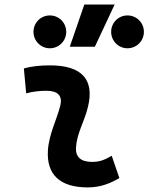

<svg xmlns="http://www.w3.org/2000/svg" viewBox="-20 -815 653 845"><path d="M471.7 -129.4C438 -109.9 417.5 -102.5 385.3 -102.5C335.9 -102.5 311.5 -124 314.5 -166.5C318.8 -231 351.6 -278.8 367.2 -345.2C396.5 -465.3 339.8 -527.3 200.2 -527.3C161.6 -527.3 123 -524.4 85 -513.7L95.2 -404.3C125 -412.1 154.8 -415.5 184.6 -415.5C235.4 -415.5 256.3 -392.6 245.1 -349.1C230.5 -290.5 195.3 -224.1 190.9 -153.3C184.1 -46.4 244.1 9.8 366.2 9.8C423.3 9.8 465.3 -8.3 505.4 -31.2ZM287.1 -609.4H397.5L484.4 -794.9H351.1ZM199.2 -602.5C239.3 -602.5 271.5 -634.8 271.5 -674.8C271.5 -715.3 239.3 -747.1 199.2 -747.1C159.7 -747.1 127.4 -715.3 127.4 -674.8C127.4 -634.8 159.7 -602.5 199.2 -602.5ZM541 -602.5C581.1 -602.5 613.3 -634.8 613.3 -674.8C613.3 -715.3 581.1 -747.1 541 -747.1C501.5 -747.1 469.2 -715.3 469.2 -674.8C469.2 -634.8 501.5 -602.5 541 -602.5Z"/></svg>

Font: Cascadia Mono SemiBold
Style: Italic
Weight: 600
Italic angle: -10°
Monospace: yes
Designer: Aaron Bell
Foundry: Saja Typeworks
Version: Version 2404.023